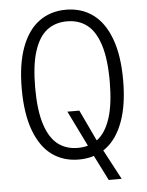

<svg xmlns="http://www.w3.org/2000/svg" viewBox="-58 -789 737 962"><g transform="rotate(-5 310.0 -308.0)"><path d="M419 -50.5 431 -31 514.5 126.5H449.5L378.5 -14.5L369 -36.5L273 -232.5H333ZM310 11.5Q232 11.5 175 -30Q118 -71.5 86.5 -156.2Q55 -241 55 -366Q55 -490.5 86.5 -574.8Q118 -659 175.2 -700.5Q232.5 -742 310 -742Q387.5 -742 444.8 -700.5Q502 -659 533.5 -574.8Q565 -490.5 565 -366Q565 -241 533.5 -156.2Q502 -71.5 445 -30Q388 11.5 310 11.5ZM310 -683.5Q251 -683.5 209.5 -651.8Q168 -620 145.2 -549.5Q122.5 -479 122.5 -366Q122.5 -252.5 145.2 -181.8Q168 -111 209.5 -79Q251 -47 310 -47Q369 -47 410.5 -79Q452 -111 474.8 -181.8Q497.5 -252.5 497.5 -366Q497.5 -479 474.8 -549.5Q452 -620 410.5 -651.8Q369 -683.5 310 -683.5Z"/></g></svg>

Font: Monaspace Neon Var ExtraLight
Style: Regular
Weight: 200
Designer: Riley Cran and the Lettermatic Team
Version: Version 1.200 (Monaspace Neon Var)